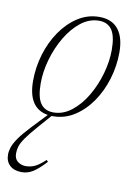

<svg xmlns="http://www.w3.org/2000/svg" viewBox="-99 -490 580 809"><g transform="rotate(10 191.0 -85.5)"><path d="M87 63.5Q54 101 38.5 123.5Q23 146 18.5 161Q14 176 14 191Q14 214.5 29 225.8Q44 237 63.5 237Q83.5 237 102 228.5Q120.5 220 146 196L152.5 203Q120 238 97.8 251.5Q75.5 265 51 265Q18 265 -0.2 248Q-18.5 231 -18.5 202Q-18.5 187.5 -13.2 171Q-8 154.5 8.2 130.8Q24.5 107 57 72.5L117.5 8.5Q31.5 -5.5 31.5 -122.5Q31.5 -181 48.5 -237Q65.5 -293 96.5 -337.8Q127.5 -382.5 169.2 -409.2Q211 -436 260.5 -436Q314 -436 341.5 -401.8Q369 -367.5 369 -303.5Q369 -245 352 -189Q335 -133 304 -88.2Q273 -43.5 231.2 -16.8Q189.5 10 140 10Q137 10 134 10ZM138.5 -6Q180 -6 216 -34.2Q252 -62.5 278.8 -107.8Q305.5 -153 320.5 -205.8Q335.5 -258.5 335.5 -308Q335.5 -367.5 317 -393.8Q298.5 -420 262 -420Q220.5 -420 184.5 -391.8Q148.5 -363.5 121.8 -318.2Q95 -273 80 -220.2Q65 -167.5 65 -118Q65 -58.5 83.5 -32.2Q102 -6 138.5 -6Z"/></g></svg>

Font: Newsreader 16pt ExtraLight
Style: Italic
Weight: 275
Italic angle: -17°
Designer: Hugues Gentile
Foundry: Production Type
Version: Version 1.003; ttfautohint (v1.8.3)